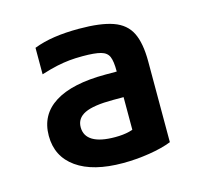

<svg xmlns="http://www.w3.org/2000/svg" viewBox="-75 -819 649 616"><g transform="rotate(-15 250.0 -511.5)"><path d="M262 -285Q163 -285 108.5 -323.5Q54 -362 54 -431Q54 -501 112 -537.5Q170 -574 281 -574H373V-489H283Q218 -489 189 -475Q160 -461 160 -431Q160 -402 185 -387Q210 -372 259 -372Q286 -372 306 -377Q326 -382 345 -393L318 -336V-576Q318 -608 311.5 -623.5Q305 -639 285 -644.5Q265 -650 225 -650Q200 -650 180.5 -648Q161 -646 139.5 -641.5Q118 -637 86 -627V-715Q117 -727 154 -732.5Q191 -738 236 -738Q308 -738 349 -723.5Q390 -709 407 -674.5Q424 -640 424 -579V-311Q394 -299 350 -292Q306 -285 262 -285Z"/></g></svg>

Font: M PLUS Code Latin Medium
Style: Regular
Weight: 500
Designer: Coji Morishita
Foundry: UNDERFOREST DESIGN
Version: Version 1.002; ttfautohint (v1.8.3)